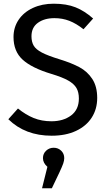

<svg xmlns="http://www.w3.org/2000/svg" viewBox="-20 -721 585 1037"><path d="M483 -621 431 -563Q392 -594 354.5 -608.5Q317 -623 274 -623Q220 -623 185 -598Q150 -573 150 -525Q150 -495 162 -474.5Q174 -454 206.5 -437Q239 -420 301 -401Q366 -381 409 -358Q452 -335 478.5 -294.5Q505 -254 505 -192Q505 -132 475.5 -86Q446 -40 390.5 -14Q335 12 259 12Q116 12 25 -77L77 -135Q119 -101 162 -83.5Q205 -66 258 -66Q322 -66 364 -97.5Q406 -129 406 -189Q406 -223 393 -245.5Q380 -268 348.5 -286Q317 -304 257 -322Q151 -354 102 -399Q53 -444 53 -521Q53 -573 80.5 -614Q108 -655 157.5 -678Q207 -701 270 -701Q339 -701 388 -681.5Q437 -662 483 -621ZM327 133Q327 146 321.5 162Q316 178 301 210L260 296H207L236 180Q212 159 212 133Q212 109 229 93Q246 77 270 77Q294 77 310.5 93Q327 109 327 133Z"/></svg>

Font: Fira GO
Style: Regular
Weight: 400
Designer: Carrois Corporate
Foundry: Carrois Corporate GbR
Version: Version 0.300